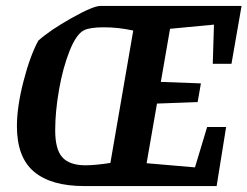

<svg xmlns="http://www.w3.org/2000/svg" viewBox="-20 -627 834 647"><path d="M697 -412 701 -544 553 -530 522 -351 657 -346 646 -283 509 -278 474 -77 637 -63 678 -199H742L710 0H264Q152 0 94.5 -48.5Q37 -97 37 -202Q37 -267 59 -352.5Q81 -438 109 -490Q148 -525 221 -566Q294 -607 318 -607H794L760 -412ZM352 -78 429 -524Q379 -535 330 -535Q283 -535 263 -525Q237 -512 214.5 -455.5Q192 -399 179 -325Q166 -251 166 -188Q166 -123 190.5 -96.5Q215 -70 268 -70Q301 -70 352 -78Z"/></svg>

Font: Grenze SemiBold
Style: Italic
Weight: 600
Italic angle: -10°
Designer: Renata Polastri
Foundry: Omnibus-Type
Version: Version 1.002; ttfautohint (v1.8)